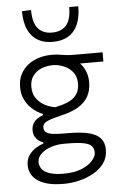

<svg xmlns="http://www.w3.org/2000/svg" viewBox="-63 -803 665 1051"><g transform="rotate(-5 270.0 -278.0)"><path d="M245 203Q190 203 153.5 192.8Q117 182.5 95.5 165.2Q74 148 65 127Q56 106 56 85Q56 51 72.8 28.2Q89.5 5.5 112 -8Q134.5 -21.5 152 -26.5V-33Q143 -35.5 130.8 -43.5Q118.5 -51.5 109 -66.2Q99.5 -81 99.5 -104Q99.5 -122.5 106.8 -137.2Q114 -152 128.2 -163Q142.5 -174 163.5 -182V-188.5Q152.5 -192 134.2 -202.8Q116 -213.5 97.2 -232.5Q78.5 -251.5 65.2 -279.5Q52 -307.5 52 -345.5Q52 -394 76 -430.2Q100 -466.5 142.8 -486.5Q185.5 -506.5 241 -506.5Q263.5 -506.5 280.5 -503.8Q297.5 -501 315.5 -498.5Q333.5 -496 359.5 -496H518.5V-445.5Q468.5 -445.5 420.2 -445.5Q372 -445.5 323.5 -445.5L342.5 -477Q389.5 -455.5 410.2 -419.8Q431 -384 431 -341Q431 -292 411.2 -259Q391.5 -226 355.2 -205.2Q319 -184.5 269.5 -173Q213.5 -160 186.5 -148.2Q159.5 -136.5 159.5 -113.5Q159.5 -97 170.5 -88Q181.5 -79 205.8 -75.2Q230 -71.5 269.5 -71.5H291.5Q362 -71.5 405.8 -60.5Q449.5 -49.5 469.8 -25.8Q490 -2 490 37.5Q490 78.5 468.2 109.5Q446.5 140.5 410 161.2Q373.5 182 330.5 192.5Q287.5 203 245 203ZM249 147.5Q308 147.5 347.8 131Q387.5 114.5 407.8 91Q428 67.5 428 46.5Q428 25 416 11.2Q404 -2.5 372 -9Q340 -15.5 279.5 -15.5H260Q224.5 -15 191.8 -4Q159 7 138 26.8Q117 46.5 117 73Q117 87.5 123.5 101Q130 114.5 145.2 125Q160.5 135.5 186 141.5Q211.5 147.5 249 147.5ZM234.5 -219Q255 -223.5 278.5 -230.2Q302 -237 322.8 -249.5Q343.5 -262 356.5 -283.2Q369.5 -304.5 369.5 -337.5Q369.5 -377.5 348.8 -402Q328 -426.5 298.5 -438Q269 -449.5 242 -449.5Q207.5 -449.5 178.5 -437.8Q149.5 -426 131.5 -402.2Q113.5 -378.5 113.5 -341.5Q113.5 -304 131.2 -278.5Q149 -253 176.8 -238.2Q204.5 -223.5 234.5 -219ZM252.5 -576.5Q178 -576.5 138.2 -623.2Q98.5 -670 98.5 -758.5L148.5 -760.5Q148.5 -690.5 175.8 -659Q203 -627.5 252.5 -627.5Q303.5 -627.5 330.8 -658.5Q358 -689.5 358 -758.5H408Q408 -699.5 390.2 -658.8Q372.5 -618 338 -597.2Q303.5 -576.5 252.5 -576.5Z"/></g></svg>

Font: Commissioner Thin Light
Style: Regular
Weight: 300
Version: Version 1.000